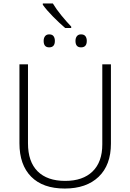

<svg xmlns="http://www.w3.org/2000/svg" viewBox="-20 -1089 759 1119"><path d="M626.5 -713.9V-252Q626.5 -127 554.9 -58.6Q483.4 9.8 357.4 9.8Q230 9.8 161.6 -59.3Q93.3 -128.4 93.3 -253.9V-713.9H143.1V-253.9Q143.1 -146.5 199.2 -90.6Q255.4 -34.7 359.9 -34.7Q462.9 -34.7 519.5 -89.8Q576.2 -145 576.2 -247.1V-713.9ZM288.1 -1068.8Q307.1 -1036.6 337.6 -999.3Q368.2 -961.9 395 -934.1V-925.8H359.9Q325.2 -955.6 288.8 -992.4Q252.4 -1029.3 229.5 -1061V-1068.8ZM266.6 -888.7Q284.2 -888.7 292 -878.2Q299.8 -867.7 299.8 -850.6Q299.8 -813 266.6 -813Q234.4 -813 234.4 -850.6Q234.4 -867.7 242.7 -878.2Q251 -888.7 266.6 -888.7ZM452.1 -888.7Q469.7 -888.7 477.8 -878.2Q485.8 -867.7 485.8 -850.6Q485.8 -813 452.1 -813Q419.9 -813 419.9 -850.6Q419.9 -867.7 428.2 -878.2Q436.5 -888.7 452.1 -888.7Z"/></svg>

Font: Open Sans Light
Style: Regular
Weight: 300
Designer: Monotype Design Team
Foundry: Monotype Imaging Inc.
Version: Version 3.000; ttfautohint (v1.8.4)